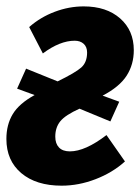

<svg xmlns="http://www.w3.org/2000/svg" viewBox="-23 -568 441 604"><path d="M196.8 -91.8Q245.1 -91.8 312 -143.1L370.1 -60.1Q331.1 -24.9 277.8 -4.4Q224.6 16.1 170.9 16.1Q90.8 16.1 43.9 -23.4Q-2.9 -63 -2.9 -130.9Q-2.9 -175.8 17.1 -209Q37.1 -242.2 85.9 -269L30.8 -289.1L59.1 -352.1L158.2 -312Q214.4 -339.4 232.7 -355.7Q251 -372.1 251 -402.8Q251 -420.4 240.2 -430.2Q229.5 -439.9 211.9 -439.9Q165.5 -439.9 111.8 -399.9L68.8 -482.9Q104.5 -514.2 149.4 -531Q194.3 -547.9 240.2 -547.9Q312 -547.9 355 -510Q397.9 -472.2 397.9 -410.2Q397.9 -365.2 375.5 -330.1Q353 -294.9 299.8 -267.1L352.1 -248L324.2 -186L227.1 -226.1Q182.6 -206.1 166.7 -186.5Q150.9 -167 150.9 -138.2Q150.9 -116.2 162.6 -104Q174.3 -91.8 196.8 -91.8Z"/></svg>

Font: Fira Sans Compressed
Style: Bold Italic
Weight: 700
Width: 3
Italic angle: -8°
Designer: Carrois Corporate & Edenspiekermann AG
Foundry: Carrois Corporate GbR & Edenspiekermann AG
Version: Version 4.203;PS 004.203;hotconv 1.0.88;makeotf.lib2.5.64775